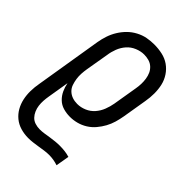

<svg xmlns="http://www.w3.org/2000/svg" viewBox="-229 -616 928 928"><g transform="rotate(45 234.5 -152.5)"><path d="M147 223Q120 223 94.5 215.5Q69 208 49.5 192Q30 176 17.5 154Q5 132 -0.5 106.5Q-6 81 -5.5 54Q-5 27 0 0L56 -342Q60 -366 68 -390Q76 -414 89.5 -436Q103 -458 121 -476Q139 -494 162.5 -506.5Q186 -519 210 -523.5Q234 -528 258 -528Q287 -528 314 -522Q341 -516 362.5 -501Q384 -486 399 -463.5Q414 -441 420 -415Q426 -389 426 -360.5Q426 -332 421 -304L400 -178Q396 -155 389.5 -132.5Q383 -110 371.5 -89Q360 -68 344 -49Q328 -30 307 -17Q286 -4 263 2Q240 8 217 8Q193 8 171 1.5Q149 -5 133 -20.5Q117 -36 107.5 -56.5Q98 -77 94 -99L76 10Q73 27 72 43.5Q71 60 73 76Q75 92 81.5 107Q88 122 98.5 133Q109 144 124.5 149Q140 154 157 154Q172 154 188 151.5Q204 149 220 146.5Q236 144 251.5 142.5Q267 141 282 141Q299 141 316 143Q333 145 349 150L337 219Q322 214 307 211.5Q292 209 276 209Q260 209 243.5 211.5Q227 214 211 216.5Q195 219 179 221Q163 223 147 223ZM198 -61Q222 -61 245.5 -71Q269 -81 285.5 -100Q302 -119 311 -142.5Q320 -166 324 -189L345 -315Q348 -332 348.5 -349Q349 -366 346.5 -382.5Q344 -399 337.5 -413.5Q331 -428 319 -439Q307 -450 291 -454.5Q275 -459 258 -459Q235 -459 211 -449Q187 -439 170.5 -420Q154 -401 145 -377.5Q136 -354 133 -331L113 -214Q110 -196 109 -178.5Q108 -161 110.5 -144Q113 -127 118.5 -111Q124 -95 136 -83.5Q148 -72 164 -66.5Q180 -61 198 -61Z"/></g></svg>

Font: Iosevka QP
Style: Italic
Weight: 400
Italic angle: -9°
Designer: Belleve Invis
Foundry: Belleve Invis
Version: Version 20.0.0; ttfautohint (v1.8.4)